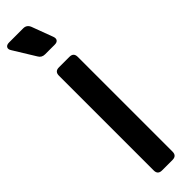

<svg xmlns="http://www.w3.org/2000/svg" viewBox="-358 -998 981 981"><g transform="rotate(-45 132.5 -507.5)"><path d="M102 0Q72 0 72 -30V-715Q72 -745 102 -745H178Q208 -745 208 -715V-30Q208 0 178 0ZM99 -842Q75 -842 64 -862L-8 -979Q-18 -994 -12 -1004.5Q-6 -1015 12 -1015H114Q139 -1015 149 -991L192 -876Q198 -860 191.5 -851Q185 -842 169 -842Z"/></g></svg>

Font: Pitagon Sans Text
Style: Bold
Weight: 700
Designer: Travis Tran
Foundry: Pitagon
Version: Version 1.001; ttfautohint (v1.8.4.7-5d5b);gftools[0.9.26]